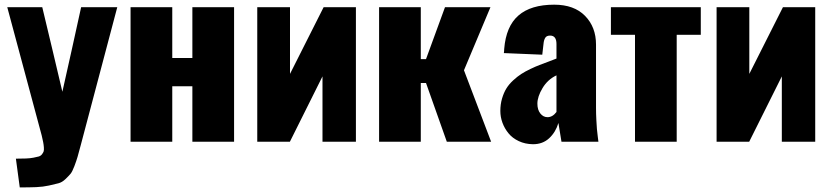

<svg xmlns="http://www.w3.org/2000/svg" viewBox="-20 -609 3573 825"><path d="M64.9 196.3 48.3 72.8Q73.7 72.8 91.6 72Q109.4 71.3 123.5 68.6Q137.7 65.9 146.2 63.5Q154.8 61 160.2 54.2Q165.5 47.4 167.5 41.7Q169.4 36.1 168.5 23.9Q167.5 11.7 165.5 1.7Q163.6 -8.3 159.2 -26.9L11.2 -578.1H161.6L205.6 -394L248 -214.8L288.1 -394L328.6 -578.1H483.9L327.1 14.2Q317.9 49.3 313.2 65.2Q308.6 81.1 299.6 105Q290.5 128.9 283 137.9Q275.4 147 261.2 160.6Q247.1 174.3 231.2 178.5Q215.3 182.6 190.4 188.2Q165.5 193.8 135.7 195.1Q106 196.3 64.9 196.3Z M541 0V-578.1H720.2V-359.9H806.6V-578.1H985.8V0H806.6V-238.3H720.2V0Z M1085.4 0V-578.1H1226.1V-291.5L1370.6 -578.1H1509.3V0H1365.7V-280.8L1225.6 0Z M1608.9 0V-578.1H1788.1V-355H1810.5L1892.1 -578.1H2087.4L1973.6 -307.1L2090.3 0H1899.9L1810.5 -252.4H1788.1V0Z M2332.5 -105.5Q2354.5 -105.5 2371.1 -127.9V-285.2Q2333.5 -267.6 2311.3 -230.7Q2289.1 -193.8 2289.1 -163.6Q2289.1 -137.2 2301.8 -121.3Q2314.5 -105.5 2332.5 -105.5ZM2270.5 10.7Q2236.3 10.3 2209 -2.7Q2181.6 -15.6 2164.8 -36.4Q2147.9 -57.1 2138.9 -81.8Q2129.9 -106.4 2129.9 -132.3Q2129.9 -160.6 2137.2 -185.5Q2144.5 -210.4 2155.8 -228.8Q2167 -247.1 2185.1 -263.7Q2203.1 -280.3 2219.7 -291Q2236.3 -301.8 2259.3 -312.7Q2282.2 -323.7 2298.6 -329.8Q2314.9 -335.9 2337.6 -344.5Q2360.4 -353 2371.1 -357.4V-419.9Q2371.1 -456.1 2343.8 -456.1Q2328.6 -456.1 2322.8 -446.5Q2316.9 -437 2315.4 -420.4L2310.1 -374L2145 -380.9L2146 -389.6Q2146.5 -398.4 2146.5 -398.9Q2154.3 -496.1 2207.8 -542.5Q2261.2 -588.9 2361.3 -588.9Q2446.8 -588.9 2493.9 -540.8Q2541 -492.7 2541 -417.5V-145.5Q2541 -118.7 2542.5 -92.5Q2543.9 -66.4 2544.9 -54.4Q2545.9 -42.5 2548.6 -21.5Q2551.3 -0.5 2551.3 0H2392.6Q2379.9 -78.6 2379.4 -80.6Q2367.7 -41 2339.8 -15.1Q2312 10.7 2270.5 10.7Z M2708.5 0V-459.5H2605V-578.1H2991.2V-459.5H2887.7V0Z M3059.1 0V-578.1H3199.7V-291.5L3344.2 -578.1H3482.9V0H3339.4V-280.8L3199.2 0Z"/></svg>

Font: Oswald
Style: Heavy
Weight: 800
Designer: Vernon Adams
Foundry: Vernon Adams
Version: 3.0; ttfautohint (v0.95) -l 8 -r 50 -G 200 -x 0 -w "G" -W -c